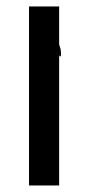

<svg xmlns="http://www.w3.org/2000/svg" viewBox="-20 -565 269 585"><path d="M160.2 0H68.4V-545.4H160.2ZM137.2 -489.3Q154.3 -450.2 164.6 -415.5Q168 -390.1 162.6 -393.1Q151.9 -408.7 128.7 -452.6Q105.5 -496.6 101.1 -512.2Q99.6 -530.3 137.2 -489.3Z"/></svg>

Font: IranNastaliq
Style: Regular
Weight: 400
Designer: Hossein Zahedi
Version: Version 1.5